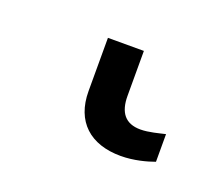

<svg xmlns="http://www.w3.org/2000/svg" viewBox="-44 33 304 261"><g transform="rotate(20 108.0 163.5)"><path d="M147 236C166 236 184 231 195 227V187C186 189 172 193 160 193C138 193 128 180 128 156V91H76V168C76 212 103 236 147 236Z"/></g></svg>

Font: Noto Sans SemiCondensed Light
Style: Regular
Weight: 300
Width: 4
Designer: Monotype Design Team
Foundry: Monotype Imaging Inc.
Version: Version 2.013